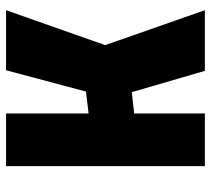

<svg xmlns="http://www.w3.org/2000/svg" viewBox="-52 -660 712 649"><g transform="rotate(-90 304.5 -336.0)"><path d="M476 -337 594 0H389L317 -247L245 -239V0H67V-672H245V-393L319 -402L391 -672H594Z"/></g></svg>

Font: Cairo Black
Style: Regular
Weight: 900
Designer: Mohamed Gaber, the designers of Titillium
Foundry: Kief Type Foundry
Version: Version 2.009; ttfautohint (v1.5.33-1714) -l 8 -r 50 -G 200 